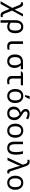

<svg xmlns="http://www.w3.org/2000/svg" viewBox="2778 -3584 1046 6641"><g transform="rotate(90 3300.5 -263.0)"><path d="M311 -247.1 462.9 -536.1H549.8L346.2 -157.2L437 67.9Q459.5 123.5 479 145.3Q498.5 167 529.8 167Q551.3 167 568.8 163.1V231Q536.6 240.2 511.2 240.2Q461.4 240.2 428.5 218.3Q395.5 196.3 360.8 109.9L289.1 -74.2L116.2 240.2H21L252.9 -165L165 -382.8Q131.8 -464.8 90.8 -464.8Q76.7 -464.8 60.1 -460V-529.8Q85.9 -538.1 123 -538.1Q162.6 -538.1 189.5 -511.5Q216.3 -484.9 243.2 -417Z M766.1 -34.2H763.2Q766.1 50.8 766.1 98.1V240.2H677.2V-269Q677.2 -397.5 739 -471.7Q800.8 -545.9 907.2 -545.9Q1007.8 -545.9 1068.4 -470.9Q1128.9 -396 1128.9 -269Q1128.9 -137.2 1068.6 -63.7Q1008.3 9.8 903.3 9.8Q821.3 9.8 766.1 -34.2ZM766.1 -112.8Q820.8 -64 904.3 -64Q974.6 -64 1005.9 -115.5Q1037.1 -167 1037.1 -269Q1037.1 -371.1 1005.4 -421.6Q973.6 -472.2 903.3 -472.2Q766.1 -472.2 766.1 -278.8Z M1498 -536.1V-158.2Q1498 -63 1592.3 -63Q1647 -63 1696.3 -73.2V-5.9Q1650.9 9.8 1586.4 9.8Q1409.2 9.8 1409.2 -158.2V-536.1Z M2373.5 -536.1V-460.9H2243.2Q2330.1 -365.7 2330.1 -246.1Q2330.1 -131.3 2267.3 -60.8Q2204.6 9.8 2095.2 9.8Q1987.3 9.8 1925.3 -60.3Q1863.3 -130.4 1863.3 -255.9Q1863.3 -536.1 2134.3 -536.1ZM2163.1 -460.9H2134.3Q2037.1 -460.9 1996.1 -413.3Q1955.1 -365.7 1955.1 -255.9Q1955.1 -165.5 1992.4 -114.7Q2029.8 -64 2099.1 -64Q2167 -64 2202.6 -110.6Q2238.3 -157.2 2238.3 -242.2Q2238.3 -373.5 2163.1 -460.9Z M2928.2 -536.1V-460.9H2696.3V-165Q2696.3 -60.1 2798.3 -60.1Q2850.6 -60.1 2891.6 -69.8V-3.9Q2850.6 13.2 2784.2 13.2Q2607.4 13.2 2607.4 -154.8V-460.9H2452.1V-497.1L2517.6 -536.1Z M3298.3 9.8Q3192.9 9.8 3124.8 -66.2Q3056.6 -142.1 3056.6 -269Q3056.6 -397.5 3122.8 -471.7Q3189 -545.9 3301.3 -545.9Q3407.7 -545.9 3475.6 -470.2Q3543.5 -394.5 3543.5 -269Q3543.5 -139.6 3476.6 -64.9Q3409.7 9.8 3298.3 9.8ZM3300.3 -64Q3451.7 -64 3451.7 -269Q3451.7 -472.2 3299.3 -472.2Q3148.4 -472.2 3148.4 -269Q3148.4 -64 3300.3 -64ZM3269.5 -619.1 3284.2 -671.4Q3298.8 -727.1 3303.7 -766.1H3400.9V-755.9Q3400.9 -748 3376.7 -697.3Q3352.5 -646.5 3322.8 -606H3269.5Z M3872.6 -458Q3748.5 -528.8 3748.5 -627.9Q3748.5 -692.9 3793 -729Q3837.4 -765.1 3915.5 -765.1Q4012.7 -765.1 4107.4 -711.9L4071.8 -641.1Q3989.3 -692.9 3911.6 -692.9Q3875.5 -692.9 3854.5 -675Q3833.5 -657.2 3833.5 -626Q3833.5 -595.2 3854 -570.1Q3874.5 -544.9 3958.5 -496.1Q4134.8 -395.5 4134.8 -243.2Q4134.8 -123 4071.5 -56.6Q4008.3 9.8 3898.4 9.8Q3794.4 9.8 3730.5 -50.5Q3666.5 -110.8 3666.5 -213.9Q3666.5 -395.5 3872.6 -458ZM3934.6 -417Q3760.7 -368.2 3760.7 -211.9Q3760.7 -146 3797.9 -105Q3835 -64 3898.4 -64Q4042.5 -64 4042.5 -234.9Q4042.5 -354 3934.6 -417Z M4498.5 9.8Q4393.1 9.8 4325 -66.2Q4256.8 -142.1 4256.8 -269Q4256.8 -397.5 4323 -471.7Q4389.2 -545.9 4501.5 -545.9Q4607.9 -545.9 4675.8 -470.2Q4743.7 -394.5 4743.7 -269Q4743.7 -139.6 4676.8 -64.9Q4609.9 9.8 4498.5 9.8ZM4500.5 -64Q4651.9 -64 4651.9 -269Q4651.9 -472.2 4499.5 -472.2Q4348.6 -472.2 4348.6 -269Q4348.6 -64 4500.5 -64Z M4878.9 -536.1H4967.8V-248Q4967.8 -63 5101.6 -63Q5174.8 -63 5207.8 -119.6Q5240.7 -176.3 5240.7 -296.9Q5240.7 -412.6 5210 -536.1H5298.8Q5329.6 -416.5 5329.6 -293Q5329.6 -137.7 5273.4 -64Q5217.3 9.8 5098.6 9.8Q4878.9 9.8 4878.9 -243.2Z M5430.7 0 5676.8 -528.8 5650.9 -606.9Q5634.3 -657.7 5613.3 -675.3Q5592.3 -692.9 5556.6 -692.9Q5529.3 -692.9 5505.9 -687V-757.8Q5537.6 -766.1 5567.9 -766.1Q5637.2 -766.1 5671.9 -733.2Q5706.5 -700.2 5740.7 -597.2L5899.9 -117.2Q5918 -63 5949.7 -63Q5963.9 -63 5979 -67.9V-2.9Q5954.6 9.8 5922.9 9.8Q5882.8 9.8 5861.6 -9.8Q5840.3 -29.3 5826.7 -71.8L5760.7 -275.9Q5727.1 -380.4 5714.8 -439.9H5711.9Q5694.3 -372.6 5653.8 -283.2L5522.9 0Z M6298.8 9.8Q6193.4 9.8 6125.2 -66.2Q6057.1 -142.1 6057.1 -269Q6057.1 -397.5 6123.3 -471.7Q6189.5 -545.9 6301.8 -545.9Q6408.2 -545.9 6476.1 -470.2Q6543.9 -394.5 6543.9 -269Q6543.9 -139.6 6477.1 -64.9Q6410.2 9.8 6298.8 9.8ZM6300.8 -64Q6452.1 -64 6452.1 -269Q6452.1 -472.2 6299.8 -472.2Q6148.9 -472.2 6148.9 -269Q6148.9 -64 6300.8 -64Z"/></g></svg>

Font: Noto Mono
Style: Regular
Weight: 400
Designer: Monotype Design Team
Foundry: Monotype Imaging Inc.
Version: Version 1.00